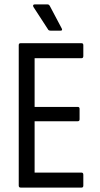

<svg xmlns="http://www.w3.org/2000/svg" viewBox="-20 -851 452 871"><path d="M74 0Q65 0 65 -9V-646Q65 -655 73 -655H350Q358 -655 358 -646V-597Q358 -587 350 -587H137V-366H333Q341 -366 341 -357V-310Q341 -301 333 -301H137V-68H350Q358 -68 358 -58V-9Q358 0 350 0ZM209 -712Q200 -712 197 -719L132 -819Q129 -824 130.5 -827.5Q132 -831 137 -831H196Q202 -831 206 -824L260 -722Q265 -712 255 -712Z"/></svg>

Font: Sofia Sans Cond
Style: Regular
Weight: 400
Width: 3
Designer: Botio Nikoltchev, Ani Petrova
Foundry: lettersoup
Version: Version 4.100; ttfautohint (v1.8.3)